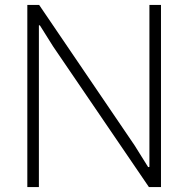

<svg xmlns="http://www.w3.org/2000/svg" viewBox="-20 -760 765 780"><path d="M91 -740H139L527 -169L582 -81L587 -82V-740H634V0H585L196 -571L142 -657H138V0H91Z"/></svg>

Font: Encode Sans Narrow
Style: ExtraLight
Weight: 200
Designer: Pablo Impallari, Andres Torresi
Foundry: Pablo Impallari, Andres Torresi
Version: Version 1.000; ttfautohint (v1.00) -l 8 -r 50 -G 200 -x 14 -